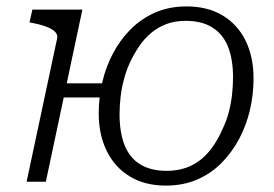

<svg xmlns="http://www.w3.org/2000/svg" viewBox="-20 -567 855 599"><path d="M150 -263H327L337 -307H160ZM63 0H123L237 -537H81L72 -497L83 -495Q109 -490 126.5 -483Q144 -476 152.5 -467Q161 -458 158 -446ZM562 -547Q508 -547 464.5 -528Q421 -509 388 -476Q355 -443 332.5 -400.5Q310 -358 299 -310Q288 -262 288 -213Q288 -147 313 -96Q338 -45 385 -16.5Q432 12 497 12Q552 12 595.5 -7Q639 -26 671.5 -59Q704 -92 726.5 -134.5Q749 -177 760 -225Q771 -273 771 -322Q771 -389 746.5 -439.5Q722 -490 675 -518.5Q628 -547 562 -547ZM707 -326Q707 -300 704 -272.5Q701 -245 694 -218Q687 -191 675 -166Q663 -138 647 -114Q631 -90 610 -72Q589 -54 561.5 -44Q534 -34 500 -34Q450 -34 417 -54.5Q384 -75 368.5 -114.5Q353 -154 353 -210Q353 -235 356 -262.5Q359 -290 366 -317Q373 -344 384 -369Q397 -397 413 -421Q429 -445 450 -463Q471 -481 498 -491.5Q525 -502 559 -502Q610 -502 643 -481Q676 -460 691.5 -421Q707 -382 707 -326Z"/></svg>

Font: Roboto Serif ExtraLight
Style: Italic
Weight: 250
Italic angle: -10°
Designer: Greg Gazdowicz
Foundry: Commercial Type
Version: Version 1.008